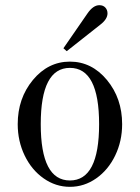

<svg xmlns="http://www.w3.org/2000/svg" viewBox="-20 -704 536 736"><path d="M359.9 -228Q359.9 -443.8 248 -443.8Q136.2 -443.8 136.2 -228Q136.2 -12.2 248 -12.2Q359.9 -12.2 359.9 -228ZM448.2 -228Q448.2 -163.1 421.6 -107.9Q395 -52.7 348.9 -20.3Q302.7 12.2 248 12.2Q193.4 12.2 147.2 -20.3Q101.1 -52.7 74.5 -107.9Q47.9 -163.1 47.9 -228Q47.9 -327.1 106.2 -397.5Q164.6 -467.8 248 -467.8Q331.5 -467.8 389.9 -397.5Q448.2 -327.1 448.2 -228ZM235.8 -507.8 223.1 -519 314.9 -651.9Q336.9 -684.1 360.8 -684.1Q375.5 -684.1 383.8 -675Q392.1 -666 392.1 -652.8Q392.1 -630.4 363.8 -608.9Z"/></svg>

Font: Flanker Steampunk
Style: Regular
Weight: 400
Designer: Alexey Kryukov, Leonardo Di Lena
Foundry: Alexey Kryukov, Leonardo Di Lena
Version: 1.210